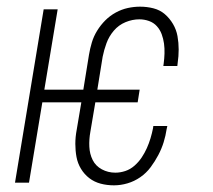

<svg xmlns="http://www.w3.org/2000/svg" viewBox="-20 -548 640 576"><path d="M322 8Q301 8 282 3Q263 -2 248 -13.5Q233 -25 223 -41.5Q213 -58 209.5 -77Q206 -96 206 -116.5Q206 -137 210 -158L224 -241H107L67 0H25L111 -520H153L113 -279H230L247 -384Q250 -402 255.5 -420.5Q261 -439 271.5 -456Q282 -473 296 -487Q310 -501 327.5 -510.5Q345 -520 363.5 -524Q382 -528 400 -528Q421 -528 440.5 -523Q460 -518 474.5 -505.5Q489 -493 499 -476Q509 -459 512.5 -439.5Q516 -420 516 -399.5Q516 -379 513 -359L512 -350H470L471 -357Q473 -372 473.5 -387.5Q474 -403 472 -417.5Q470 -432 465 -445.5Q460 -459 450.5 -469.5Q441 -480 427 -485Q413 -490 398 -490Q377 -490 356.5 -481.5Q336 -473 321.5 -456Q307 -439 299.5 -418.5Q292 -398 288 -378L272 -279H399L393 -241H266L251 -152Q247 -130 248 -108Q249 -86 258 -68Q267 -50 285.5 -40Q304 -30 326 -30Q341 -30 356 -35Q371 -40 383.5 -51Q396 -62 405 -75.5Q414 -89 420.5 -103.5Q427 -118 431.5 -133Q436 -148 439 -163L440 -170H482L480 -161Q477 -141 471 -121.5Q465 -102 455 -83Q445 -64 432 -46.5Q419 -29 401 -16.5Q383 -4 362.5 2Q342 8 322 8Z"/></svg>

Font: Iosevka XLt Ex Obl
Style: Regular
Weight: 200
Width: 7
Italic angle: -9°
Monospace: yes
Designer: Belleve Invis
Foundry: Belleve Invis
Version: Version 32.5.0; ttfautohint (v1.8.4)